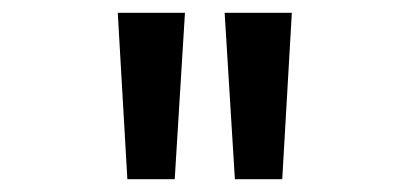

<svg xmlns="http://www.w3.org/2000/svg" viewBox="-20 -759 640 300"><path d="M164 -739H269L253 -479H179ZM331 -739H436L421 -479H347Z"/></svg>

Font: Fira Mono
Style: Regular
Weight: 400
Designer: Carrois Corporate & Edenspiekermann AG
Foundry: Carrois Corporate GbR & Edenspiekermann AG
Version: Version 3.206